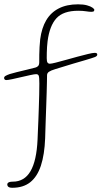

<svg xmlns="http://www.w3.org/2000/svg" viewBox="-32 -664 489 910"><path d="M26 226Q17 226 11.8 223.8Q6.5 221.5 4.5 217.8Q2.5 214 2.5 210Q2.5 206 5.5 203Q8.5 200 14.2 198.5Q20 197 28.5 197Q83.5 197 112.5 147.5Q141.5 98 146 -2.5Q146.5 -15.5 147.5 -39Q148.5 -62.5 149.8 -92.2Q151 -122 152 -153.8Q153 -185.5 153.8 -215Q154.5 -244.5 154.5 -267.5Q154.5 -296.5 151.8 -304.5Q149 -312.5 139.5 -312.5Q131.5 -312.5 111.8 -308.2Q92 -304 68.8 -298.5Q45.5 -293 25.8 -288.8Q6 -284.5 -3 -284.5Q-6.5 -284.5 -9.5 -287Q-12.5 -289.5 -12.5 -294.5Q-12.5 -300.5 -5.5 -304.5Q1.5 -308.5 14 -313Q22.5 -316 47 -322Q71.5 -328 97.5 -334.2Q123.5 -340.5 136.5 -344Q144 -346 149 -351.5Q154 -357 154 -369.5Q154 -387.5 154.2 -405.2Q154.5 -423 155.5 -441.2Q156.5 -459.5 158.5 -478Q165.5 -531.5 187.2 -568.2Q209 -605 246.8 -624.2Q284.5 -643.5 338 -643.5Q363 -643.5 380.2 -638.8Q397.5 -634 406.2 -627.8Q415 -621.5 415 -617.5Q415 -611 410.5 -609.5Q406 -608 400.5 -608Q391 -608 375.5 -610.5Q360 -613 339 -613Q268 -613 235.5 -577.5Q203 -542 193.5 -468.5Q192 -456 191 -441.8Q190 -427.5 189.8 -414Q189.5 -400.5 189.5 -388.5Q189.5 -373 193.2 -367.5Q197 -362 204.5 -362Q211.5 -362 232.2 -367.2Q253 -372.5 280.5 -380.2Q308 -388 335.8 -395.5Q363.5 -403 385.5 -408.2Q407.5 -413.5 417 -413.5Q423.5 -413.5 426.2 -411.5Q429 -409.5 429 -405Q429 -398 417.5 -393.5Q406 -389 372 -379Q349.5 -372.5 315.5 -362.5Q281.5 -352.5 230.5 -336.5Q209 -330 200 -323.8Q191 -317.5 191 -307.5Q191 -298 190.5 -276.2Q190 -254.5 189.2 -225.8Q188.5 -197 187.2 -165.2Q186 -133.5 185 -103.2Q184 -73 183.2 -48.2Q182.5 -23.5 182 -9Q179 69 161.8 121.2Q144.5 173.5 111.2 199.8Q78 226 26 226Z"/></svg>

Font: Gluten Thin
Style: Regular
Weight: 100
Designer: Tyler Finck
Foundry: Etcetera Type Company
Version: Version 1.300